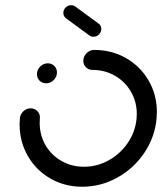

<svg xmlns="http://www.w3.org/2000/svg" viewBox="-20 -711 629 733"><path d="M121.1 -427.8Q121.1 -444.8 133.5 -457Q145.9 -469.3 162.6 -469.3Q177.4 -469.3 187.4 -459.3Q197.4 -449.3 197.4 -434.4Q197.4 -417.4 185 -405.2Q172.6 -393 155.9 -393Q141.1 -393 131.1 -403Q121.1 -413 121.1 -427.8ZM298.1 -478.9Q298.1 -495.9 310.6 -508.1Q323 -520.4 339.6 -520.4Q406.7 -520.4 461.5 -488.9Q516.3 -457.4 547.6 -403.1Q578.9 -348.9 578.9 -283Q578.9 -271.5 577.8 -259.3Q571.5 -188.1 531.3 -128.1Q491.1 -68.1 428.1 -33.1Q365.2 1.9 294.1 1.9Q227 1.9 172.2 -29.6Q117.4 -61.1 86.1 -115.7Q54.8 -170.4 54.8 -236.3Q54.8 -247.8 55.9 -259.3Q57.4 -275.2 69.3 -286.3Q81.1 -297.4 97 -297.4Q113 -297.4 123.3 -286.3Q133.7 -275.2 132.2 -259.3Q131.5 -248.1 131.5 -242.2Q131.5 -195.6 153.5 -157.2Q175.6 -118.9 214.3 -96.7Q253 -74.4 300.7 -74.4Q351.1 -74.4 395.6 -99.3Q440 -124.1 468.5 -166.5Q497 -208.9 501.5 -259.3Q502.2 -270.4 502.2 -275.6Q502.2 -322.2 480 -360.7Q457.8 -399.3 419.1 -421.7Q380.4 -444.1 333 -444.1Q318.1 -444.1 308.1 -454.1Q298.1 -464.1 298.1 -478.9ZM221.9 -661.9Q221.9 -673.7 230.7 -682.4Q239.6 -691.1 251.5 -691.1Q260.7 -691.1 266.7 -686.7L357 -620.4Q366.7 -613.3 366.7 -600.7Q366.7 -588.5 358 -579.6Q349.3 -570.7 337 -570.7Q328.1 -570.7 321.9 -575.2L231.5 -641.5Q221.9 -649.3 221.9 -661.9Z"/></svg>

Font: 26F Galaxy Sans
Style: Bold Italic
Weight: 700
Italic angle: -5°
Designer: C₂₉H₂₅N₃O₅
Version: Version 1.200